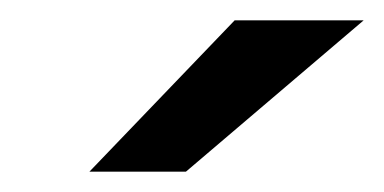

<svg xmlns="http://www.w3.org/2000/svg" viewBox="-20 -783 378 189"><path d="M163 -614H68L211 -763H338Z"/></svg>

Font: Open Sauce One SemiBold Italic
Style: Regular
Weight: 600
Italic angle: -10°
Designer: Alfredo Marco Pradil
Foundry: Creative Sauce Fz LLC
Version: Version 1.477